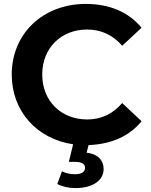

<svg xmlns="http://www.w3.org/2000/svg" viewBox="-20 -731 771 982"><path d="M366 231C453 231 510 193 510 133C510 92 484 57 423 50L433 11C547 7 642 -34 704 -111L605 -204C557 -148 497 -120 426 -120C292 -120 196 -215 196 -350C196 -485 292 -580 426 -580C497 -580 557 -552 605 -497L704 -589C639 -669 539 -711 419 -711C201 -711 40 -560 40 -350C40 -161 170 -20 354 7L332 97H365C400 97 415 109 415 127C415 147 400 160 363 160C338 160 317 155 297 145L273 210C297 223 331 231 366 231Z"/></svg>

Font: Montserrat-Alt1
Style: Bold
Weight: 700
Designer: Differentunic
Foundry: Differentunic
Version: Version 7.222